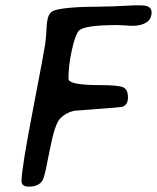

<svg xmlns="http://www.w3.org/2000/svg" viewBox="-20 -716 591 723"><path d="M510.7 -695.8Q550.8 -695.8 550.8 -669.7Q550.8 -643.6 530.5 -631.1Q510.3 -618.7 478.5 -618.7L467.3 -619.1L456.5 -620.1Q434.1 -621.6 420.9 -621.6Q295.4 -621.6 276.4 -599.6Q263.2 -584.5 250.5 -527.1Q237.8 -469.7 237.8 -419.4Q237.8 -395.5 355.5 -395.5Q428.2 -395.5 445.1 -386.7Q461.9 -377.9 461.9 -349.1Q461.9 -320.3 439.5 -313.5Q435.1 -312 348.1 -305.7Q261.2 -299.3 258.3 -298.8Q226.6 -291 206.3 -269.5Q186 -248 168.2 -155Q150.4 -62 143.6 -44.4Q131.8 -13.2 88.9 -13.2Q61 -13.2 61 -34.2Q61 -79.6 103.8 -301.5Q146.5 -523.4 150.1 -549.3Q153.8 -575.2 155.3 -609.4Q156.7 -643.6 163.8 -658.2Q170.9 -672.9 186 -677.2Q231.4 -690.9 359.4 -690.9L373 -691.4Q387.2 -691.9 401.4 -691.9L484.4 -695.8Z"/></svg>

Font: Averia Sans Libre
Style: Italic
Weight: 400
Italic angle: -7.90001°
Version: Version 1.002